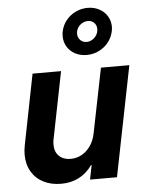

<svg xmlns="http://www.w3.org/2000/svg" viewBox="-56 -855 687 908"><g transform="rotate(-5 287.5 -401.0)"><path d="M462.9 0H335L348.6 -67.9H345.7Q292 7.8 197.3 7.8Q149.4 7.8 113.3 -11Q77.1 -29.8 57.1 -64.2Q37.1 -98.6 37.1 -144Q37.1 -165 41.5 -187.5L107.9 -522.9H243.2L179.7 -204.6Q177.2 -193.8 177.2 -179.7Q177.2 -144.5 198.2 -125Q219.2 -105.5 252.9 -105.5Q281.2 -105.5 305.9 -119.4Q330.6 -133.3 347.4 -158.2Q364.3 -183.1 370.6 -214.8L432.6 -522.9H567.4ZM265.1 -686.5Q265.1 -698.2 267.1 -708Q272.9 -737.8 291.5 -761Q310.1 -784.2 336.9 -797.1Q363.8 -810.1 394 -810.1Q424.8 -810.1 449.2 -797.1Q473.6 -784.2 487.3 -761.5Q501 -738.8 501 -711.4Q501 -701.7 498.5 -689.5Q492.7 -661.6 474.9 -638.7Q457 -615.7 429.9 -602.1Q402.8 -588.4 371.6 -588.4Q340.8 -588.4 316.7 -601.1Q292.5 -613.8 278.8 -636.2Q265.1 -658.7 265.1 -686.5ZM431.2 -707Q431.2 -724.1 419.9 -736.1Q408.7 -748 390.1 -748Q371.1 -748 355.2 -735.4Q339.4 -722.7 335 -703.1Q334 -696.3 334 -692.9Q334 -674.8 345.7 -662.4Q357.4 -649.9 376 -649.9Q389.6 -649.9 402.6 -657.5Q415.5 -665 423.3 -678.2Q431.2 -691.4 431.2 -707Z"/></g></svg>

Font: Reddit Sans Chocolate
Style: Bold Italic
Weight: 700
Italic angle: -11.25°
Designer: Stephen Hutchings
Version: Version 1.013